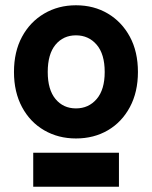

<svg xmlns="http://www.w3.org/2000/svg" viewBox="-20 -807 577 728"><path d="M268 -282Q201 -282 147.5 -313Q94 -344 63.5 -401Q33 -458 33 -534Q33 -611 63.5 -667.5Q94 -724 147.5 -755.5Q201 -787 268 -787Q336 -787 389 -755.5Q442 -724 472.5 -667.5Q503 -611 503 -534Q503 -458 472.5 -401Q442 -344 389 -313Q336 -282 268 -282ZM268 -396Q316 -396 346.5 -431.5Q377 -467 377 -534Q377 -602 346.5 -637.5Q316 -673 268 -673Q220 -673 190.5 -637.5Q161 -602 161 -534Q161 -467 190.5 -431.5Q220 -396 268 -396ZM106 -99V-228H431V-99Z"/></svg>

Font: Zen Kaku Gothic Antique Black
Style: Regular
Weight: 900
Designer: Yoshimichi Ohira
Foundry: Positype
Version: Version 1.001